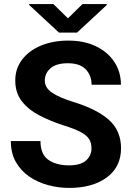

<svg xmlns="http://www.w3.org/2000/svg" viewBox="-20 -922 656 952"><path d="M433.6 -186Q433.6 -211.9 422.9 -230.7Q412.1 -249.5 382.1 -266.1Q352.1 -282.7 293.9 -300.8Q229 -321.8 174.8 -350.1Q120.6 -378.4 88.1 -420.2Q55.7 -461.9 55.7 -522.9Q55.7 -582 89.6 -626.5Q123.5 -670.9 182.9 -695.8Q242.2 -720.7 318.8 -720.7Q397.5 -720.7 456.1 -692.4Q514.6 -664.1 547.1 -614.7Q579.6 -565.4 579.6 -502H434.1Q434.1 -548.3 405 -578.4Q376 -608.4 316.4 -608.4Q258.8 -608.4 230.5 -583.5Q202.1 -558.6 202.1 -522.5Q202.1 -486.8 238.3 -462.4Q274.4 -438 343.8 -416.5Q459.5 -381.3 519.8 -327.9Q580.1 -274.4 580.1 -187Q580.1 -94.2 509.5 -42.2Q439 9.8 322.3 9.8Q269.5 9.8 218 -4.2Q166.5 -18.1 125 -46.6Q83.5 -75.2 58.6 -118.9Q33.7 -162.6 33.7 -222.7H180.7Q180.7 -156.7 220 -129.4Q259.3 -102.1 322.3 -102.1Q378.9 -102.1 406.2 -126Q433.6 -149.9 433.6 -186ZM244.6 -901.9 316.9 -831.1 389.2 -901.9H509.3V-897L361.8 -760.3H272.5L124.5 -897.5V-901.9Z"/></svg>

Font: Vazirmatn RD UI
Style: Bold
Weight: 700
Designer: Saber Rastikerdar
Foundry: Saber Rastikerdar
Version: Version 33.003